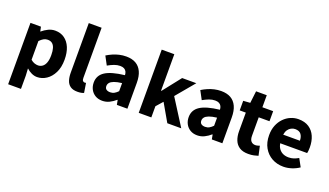

<svg xmlns="http://www.w3.org/2000/svg" viewBox="-85 -1432 3909 2278"><g transform="rotate(20 1869.0 -293.5)"><path d="M76 211V-564H208L220 -508H223Q258 -538 299.5 -558Q341 -578 385 -578Q454 -578 503.5 -542.5Q553 -507 579.5 -443Q606 -379 606 -291Q606 -194 572 -126Q538 -58 483.5 -22Q429 14 368 14Q332 14 297.5 -2Q263 -18 233 -46L238 44V211ZM331 -120Q361 -120 386 -137.5Q411 -155 425 -192.5Q439 -230 439 -289Q439 -341 428.5 -375.5Q418 -410 396 -428Q374 -446 338 -446Q311 -446 287.5 -433Q264 -420 238 -393V-157Q262 -136 286 -128Q310 -120 331 -120Z M877 14Q821 14 788 -9Q755 -32 741 -74Q727 -116 727 -171V-798H889V-165Q889 -138 899 -128Q909 -118 919 -118Q924 -118 928 -118.5Q932 -119 939 -120L958 0Q945 6 925 10Q905 14 877 14Z M1190 14Q1139 14 1101.5 -8.5Q1064 -31 1043.5 -69.5Q1023 -108 1023 -156Q1023 -246 1099 -295.5Q1175 -345 1342 -364Q1341 -389 1331.5 -408Q1322 -427 1302.5 -437.5Q1283 -448 1252 -448Q1215 -448 1178 -434Q1141 -420 1100 -397L1043 -504Q1079 -526 1117 -542.5Q1155 -559 1196.5 -568.5Q1238 -578 1282 -578Q1355 -578 1404 -550Q1453 -522 1479 -466Q1505 -410 1505 -325V0H1372L1361 -58H1356Q1321 -27 1279.5 -6.5Q1238 14 1190 14ZM1245 -113Q1274 -113 1297 -126Q1320 -139 1342 -162V-264Q1281 -257 1244.5 -243Q1208 -229 1193 -210Q1178 -191 1178 -168Q1178 -139 1196.5 -126Q1215 -113 1245 -113Z M1648 0V-798H1807V-337H1812L1991 -564H2170L1975 -331L2185 0H2009L1880 -224L1807 -141V0Z M2389 14Q2338 14 2300.5 -8.5Q2263 -31 2242.5 -69.5Q2222 -108 2222 -156Q2222 -246 2298 -295.5Q2374 -345 2541 -364Q2540 -389 2530.5 -408Q2521 -427 2501.5 -437.5Q2482 -448 2451 -448Q2414 -448 2377 -434Q2340 -420 2299 -397L2242 -504Q2278 -526 2316 -542.5Q2354 -559 2395.5 -568.5Q2437 -578 2481 -578Q2554 -578 2603 -550Q2652 -522 2678 -466Q2704 -410 2704 -325V0H2571L2560 -58H2555Q2520 -27 2478.5 -6.5Q2437 14 2389 14ZM2444 -113Q2473 -113 2496 -126Q2519 -139 2541 -162V-264Q2480 -257 2443.5 -243Q2407 -229 2392 -210Q2377 -191 2377 -168Q2377 -139 2395.5 -126Q2414 -113 2444 -113Z M3034 14Q2965 14 2922.5 -13.5Q2880 -41 2860.5 -90Q2841 -139 2841 -203V-437H2764V-558L2851 -564L2869 -716H3004V-564H3140V-437H3004V-204Q3004 -157 3024 -135Q3044 -113 3078 -113Q3092 -113 3106.5 -117Q3121 -121 3132 -125L3158 -7Q3136 0 3105.5 7Q3075 14 3034 14Z M3477 14Q3396 14 3332 -21.5Q3268 -57 3230 -123Q3192 -189 3192 -282Q3192 -351 3214 -405.5Q3236 -460 3274 -499Q3312 -538 3359.5 -558Q3407 -578 3457 -578Q3537 -578 3590 -543Q3643 -508 3669.5 -447Q3696 -386 3696 -308Q3696 -285 3694 -265.5Q3692 -246 3689 -235H3349Q3356 -193 3377 -165.5Q3398 -138 3428.5 -124.5Q3459 -111 3498 -111Q3531 -111 3560.5 -120.5Q3590 -130 3621 -148L3675 -49Q3633 -20 3580.5 -3Q3528 14 3477 14ZM3347 -343H3558Q3558 -392 3535 -423Q3512 -454 3460 -454Q3434 -454 3410 -441.5Q3386 -429 3369.5 -405Q3353 -381 3347 -343Z"/></g></svg>

Font: Noto Sans HK Thin ExtraBold
Style: Regular
Weight: 800
Version: Version 2.004-H2;hotconv 1.0.118;makeotfexe 2.5.65603